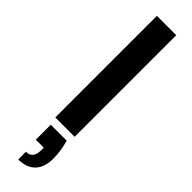

<svg xmlns="http://www.w3.org/2000/svg" viewBox="-349 -721 989 989"><g transform="rotate(45 145.5 -226.0)"><path d="M216 0V-740H75V0ZM85 152H143V171C143 212 126 232 93 232V288C176 288 218 239 218 158C218 118 212 80 201 43H85Z"/></g></svg>

Font: Matrixport Bold
Style: Regular
Weight: 600
Designer: Ninad Kale (Devanagari), Jonny Pinhorn (Latin)
Foundry: Indian Type Foundry
Version: Version 2.000;PS 1.0;hotconv 1.0.79;makeotf.lib2.5.61930; tt